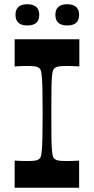

<svg xmlns="http://www.w3.org/2000/svg" viewBox="-20 -885 443 905"><path d="M49 0V-128Q67 -127 80.5 -126.5Q94 -126 105 -126Q134 -126 146 -128Q158 -130 163 -135Q169 -138 172 -146Q175 -154 177 -174.5Q179 -195 180 -236.5Q181 -278 181 -350Q181 -422 180 -463.5Q179 -505 177 -525.5Q175 -546 172 -554Q169 -562 163 -565Q158 -570 146 -572Q134 -574 105 -574Q94 -574 80.5 -573.5Q67 -573 49 -572V-700H354V-572Q337 -573 323 -573.5Q309 -574 297 -574Q269 -574 257.5 -572Q246 -570 239 -565Q234 -562 230.5 -554Q227 -546 225 -525.5Q223 -505 222.5 -463.5Q222 -422 222 -350Q222 -278 222.5 -236.5Q223 -195 225 -174.5Q227 -154 230 -146Q233 -138 239 -135Q245 -130 256.5 -128Q268 -126 297 -126Q308 -126 322 -126.5Q336 -127 353 -128V0ZM109 -765Q53 -765 53 -815Q53 -840 67 -852.5Q81 -865 109 -865Q136 -865 150.5 -852.5Q165 -840 165 -815Q165 -790 151 -777.5Q137 -765 109 -765ZM297 -765Q241 -765 241 -815Q241 -840 255 -852.5Q269 -865 297 -865Q324 -865 338.5 -852.5Q353 -840 353 -815Q353 -790 339 -777.5Q325 -765 297 -765Z"/></svg>

Font: Ojuju SemiBold
Style: Regular
Weight: 600
Designer: Chisaokwu Joboson, Mirko Velimirovic
Foundry: Udi Foundry
Version: Version 1.000